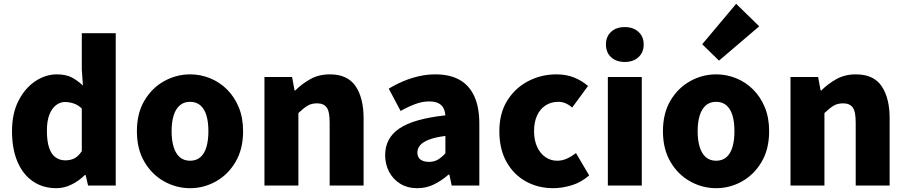

<svg xmlns="http://www.w3.org/2000/svg" viewBox="-20 -973 4752 1007"><path d="M276 14Q205 14 152.5 -22Q100 -58 71.5 -125Q43 -192 43 -285Q43 -378 77 -444.5Q111 -511 165 -547Q219 -583 278 -583Q325 -583 356 -567Q387 -551 415 -524L409 -609V-799H587V0H442L429 -55H425Q395 -25 356 -5.5Q317 14 276 14ZM323 -132Q349 -132 369.5 -142Q390 -152 409 -180V-404Q389 -423 366 -430.5Q343 -438 320 -438Q296 -438 274.5 -422Q253 -406 239.5 -373Q226 -340 226 -287Q226 -233 237.5 -198.5Q249 -164 271 -148Q293 -132 323 -132Z M977 14Q905 14 841 -21.5Q777 -57 737.5 -124Q698 -191 698 -285Q698 -379 737.5 -445.5Q777 -512 841 -547.5Q905 -583 977 -583Q1031 -583 1081 -563Q1131 -543 1170 -504.5Q1209 -466 1232 -411Q1255 -356 1255 -285Q1255 -191 1215.5 -124Q1176 -57 1112.5 -21.5Q1049 14 977 14ZM977 -130Q1010 -130 1031.5 -149Q1053 -168 1063 -203Q1073 -238 1073 -285Q1073 -332 1063 -366.5Q1053 -401 1031.5 -420Q1010 -439 977 -439Q944 -439 922.5 -420Q901 -401 890.5 -366.5Q880 -332 880 -285Q880 -238 890.5 -203Q901 -168 922.5 -149Q944 -130 977 -130Z M1367 0V-569H1512L1525 -498H1528Q1563 -533 1607.5 -558Q1652 -583 1710 -583Q1803 -583 1845 -521Q1887 -459 1887 -352V0H1709V-330Q1709 -389 1693 -410Q1677 -431 1643 -431Q1613 -431 1592 -418Q1571 -405 1545 -380V0Z M2169 14Q2117 14 2079 -9.5Q2041 -33 2020.5 -72.5Q2000 -112 2000 -159Q2000 -249 2075 -299.5Q2150 -350 2316 -368Q2314 -391 2305 -407.5Q2296 -424 2277.5 -432.5Q2259 -441 2230 -441Q2196 -441 2160 -428Q2124 -415 2081 -391L2019 -508Q2057 -531 2096.5 -547.5Q2136 -564 2178 -573.5Q2220 -583 2264 -583Q2338 -583 2389 -555Q2440 -527 2467 -469.5Q2494 -412 2494 -323V0H2349L2337 -57H2332Q2297 -26 2256.5 -6Q2216 14 2169 14ZM2230 -124Q2257 -124 2277 -136Q2297 -148 2316 -169V-260Q2261 -253 2228.5 -240Q2196 -227 2182.5 -210Q2169 -193 2169 -173Q2169 -148 2185.5 -136Q2202 -124 2230 -124Z M2882 14Q2802 14 2738 -21.5Q2674 -57 2636.5 -124Q2599 -191 2599 -285Q2599 -379 2640.5 -445.5Q2682 -512 2750.5 -547.5Q2819 -583 2898 -583Q2950 -583 2991 -566.5Q3032 -550 3064 -522L2981 -409Q2962 -425 2944.5 -432Q2927 -439 2909 -439Q2870 -439 2841 -420Q2812 -401 2796.5 -366.5Q2781 -332 2781 -285Q2781 -238 2797 -203Q2813 -168 2840.5 -149Q2868 -130 2902 -130Q2929 -130 2954 -141.5Q2979 -153 3001 -170L3070 -53Q3028 -16 2977.5 -1Q2927 14 2882 14Z M3168 0V-569H3346V0ZM3257 -648Q3212 -648 3185 -673Q3158 -698 3158 -740Q3158 -781 3185 -806Q3212 -831 3257 -831Q3301 -831 3328.5 -806Q3356 -781 3356 -740Q3356 -698 3328.5 -673Q3301 -648 3257 -648Z M3736 14Q3664 14 3600 -21.5Q3536 -57 3496.5 -124Q3457 -191 3457 -285Q3457 -379 3496.5 -445.5Q3536 -512 3600 -547.5Q3664 -583 3736 -583Q3790 -583 3840 -563Q3890 -543 3929 -504.5Q3968 -466 3991 -411Q4014 -356 4014 -285Q4014 -191 3974.5 -124Q3935 -57 3871.5 -21.5Q3808 14 3736 14ZM3736 -130Q3769 -130 3790.5 -149Q3812 -168 3822 -203Q3832 -238 3832 -285Q3832 -332 3822 -366.5Q3812 -401 3790.5 -420Q3769 -439 3736 -439Q3703 -439 3681.5 -420Q3660 -401 3649.5 -366.5Q3639 -332 3639 -285Q3639 -238 3649.5 -203Q3660 -168 3681.5 -149Q3703 -130 3736 -130ZM3751 -655 3663 -741 3841 -953 3962 -835Z M4126 0V-569H4271L4284 -498H4287Q4322 -533 4366.5 -558Q4411 -583 4469 -583Q4562 -583 4604 -521Q4646 -459 4646 -352V0H4468V-330Q4468 -389 4452 -410Q4436 -431 4402 -431Q4372 -431 4351 -418Q4330 -405 4304 -380V0Z"/></svg>

Font: Noto Sans SC Thin Black
Style: Regular
Weight: 900
Version: Version 2.004-H2;hotconv 1.0.118;makeotfexe 2.5.65603